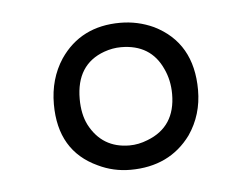

<svg xmlns="http://www.w3.org/2000/svg" viewBox="-31 -754 405 308"><g transform="rotate(-5 171.0 -600.0)"><path d="M171.9 -717.8Q108.4 -717.8 75.2 -668.9Q54.7 -637.7 54.7 -596.7Q54.7 -521.5 116.2 -493.2Q140.6 -481.4 168 -481.4Q231.4 -481.4 265.6 -528.3Q287.1 -559.6 287.1 -599.6Q287.1 -675.8 225.6 -706.1Q200.2 -717.8 171.9 -717.8ZM169.9 -520.5Q126 -520.5 105.5 -559.6Q96.7 -577.1 96.7 -601.6Q96.7 -657.2 142.6 -673.8Q156.2 -678.7 169.9 -678.7Q217.8 -678.7 236.3 -637.7Q245.1 -619.1 245.1 -596.7Q245.1 -543.9 199.2 -526.4Q184.6 -520.5 169.9 -520.5Z"/></g></svg>

Font: Yaldevi Colombo Light
Style: Regular
Weight: 300
Designer: Sol Matas, Denzil Rajitha, Kosala Senevirathne and Pathum Egodawatta
Foundry: Mooniak
Version: Version 1.020 ; ttfautohint (v1.6)